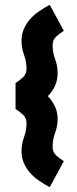

<svg xmlns="http://www.w3.org/2000/svg" viewBox="-20 -714 323 803"><path d="M247 -585Q230 -575 215 -561Q200 -547 200 -525Q200 -495 210.5 -466.5Q221 -438 221 -408Q221 -380 210.5 -356Q200 -332 180 -312Q199 -292 210 -268.5Q221 -245 221 -217Q221 -187 210.5 -158.5Q200 -130 200 -100Q200 -78 215 -64Q230 -50 247 -40L188 69Q166 57 144.5 42.5Q123 28 106.5 9.5Q90 -9 80 -31.5Q70 -54 70 -82Q70 -112 80.5 -140.5Q91 -169 91 -198Q91 -220 76.5 -234Q62 -248 45 -258V-367Q62 -377 76.5 -391Q91 -405 91 -427Q91 -456 80.5 -484.5Q70 -513 70 -543Q70 -571 80 -593.5Q90 -616 106.5 -634.5Q123 -653 144.5 -667.5Q166 -682 188 -694Z"/></svg>

Font: Eyechart
Style: Regular
Weight: 400
Designer: Peter Wiegel
Foundry: Peter Wiegel
Version: Version 1.000